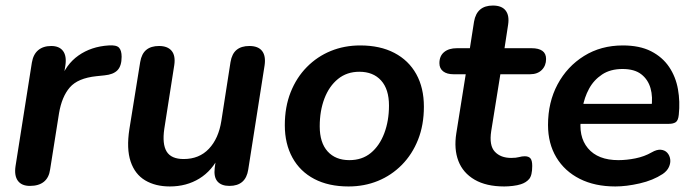

<svg xmlns="http://www.w3.org/2000/svg" viewBox="-20 -663 2503 693"><path d="M88 8Q58 8 44.5 -10.5Q31 -29 36 -63L95 -437Q100 -467 118 -482Q136 -497 165 -497Q194 -497 207.5 -479Q221 -461 216 -427L207 -371H197Q217 -430 263 -462.5Q309 -495 372 -499Q400 -501 409.5 -491Q419 -481 419 -458Q419 -425 404 -409.5Q389 -394 357 -391L328 -388Q261 -381 232 -347.5Q203 -314 193 -254L161 -52Q157 -22 138.5 -7Q120 8 88 8Z M593 10Q541 10 504 -12Q467 -34 451.5 -80Q436 -126 447 -197L486 -439Q491 -469 508 -483Q525 -497 554 -497Q585 -497 599.5 -479.5Q614 -462 609 -428L573 -198Q565 -143 581.5 -116Q598 -89 643 -89Q699 -89 734 -126Q769 -163 779 -227L812 -439Q817 -469 834 -483Q851 -497 880 -497Q912 -497 926 -479Q940 -461 935 -427L876 -51Q867 8 808 8Q779 8 765 -8Q751 -24 755 -57L765 -129L772 -102Q746 -47 699.5 -18.5Q653 10 593 10Z M1238 10Q1166 10 1114.5 -17Q1063 -44 1035.5 -94Q1008 -144 1008 -211Q1008 -277 1029 -330Q1050 -383 1087.5 -421Q1125 -459 1174 -479Q1223 -499 1280 -499Q1352 -499 1403.5 -472Q1455 -445 1482.5 -395.5Q1510 -346 1510 -278Q1510 -212 1489 -159Q1468 -106 1430.5 -68Q1393 -30 1344 -10Q1295 10 1238 10ZM1241 -85Q1287 -85 1318.5 -111Q1350 -137 1367 -182Q1384 -227 1384 -282Q1384 -341 1355.5 -372.5Q1327 -404 1277 -404Q1232 -404 1200 -378Q1168 -352 1151 -307.5Q1134 -263 1134 -207Q1134 -148 1162.5 -116.5Q1191 -85 1241 -85Z M1800 10Q1735 10 1693 -14.5Q1651 -39 1634.5 -82Q1618 -125 1627 -182L1661 -395H1617Q1593 -395 1579.5 -405.5Q1566 -416 1566 -435Q1566 -461 1583 -475Q1600 -489 1629 -489H1676L1691 -585Q1696 -614 1713 -628.5Q1730 -643 1759 -643Q1791 -643 1805 -625Q1819 -607 1814 -574L1801 -489H1899Q1924 -489 1937.5 -479.5Q1951 -470 1951 -450Q1951 -426 1935.5 -410.5Q1920 -395 1893 -395H1786L1753 -190Q1745 -138 1766 -115.5Q1787 -93 1825 -93Q1843 -93 1853.5 -96Q1864 -99 1874 -99Q1888 -99 1894.5 -91.5Q1901 -84 1901 -64Q1901 -30 1890 -17Q1879 -4 1860 2Q1848 6 1831 8Q1814 10 1800 10Z M2201 10Q2127 10 2072.5 -17.5Q2018 -45 1988 -95Q1958 -145 1958 -212Q1958 -294 1992.5 -358.5Q2027 -423 2088 -461Q2149 -499 2228 -499Q2289 -499 2330 -478Q2371 -457 2395 -421.5Q2419 -386 2427 -341Q2435 -296 2430 -249Q2428 -228 2419 -222Q2410 -216 2394 -216H2058L2068 -288H2348L2331 -273Q2337 -313 2328 -344.5Q2319 -376 2294.5 -395Q2270 -414 2227 -414Q2183 -414 2153 -394Q2123 -374 2106 -342.5Q2089 -311 2083 -275L2078 -244Q2066 -171 2102 -128Q2138 -85 2212 -85Q2242 -85 2274 -91.5Q2306 -98 2332 -113Q2351 -124 2365.5 -122.5Q2380 -121 2388.5 -111.5Q2397 -102 2399 -88.5Q2401 -75 2394.5 -60.5Q2388 -46 2372 -35Q2337 -12 2289 -1Q2241 10 2201 10Z"/></svg>

Font: Nunito ExtraLight
Style: Italic
Weight: 200
Italic angle: -9°
Designer: Vernon Adams
Foundry: Vernon Adams
Version: Version 3.602